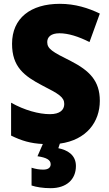

<svg xmlns="http://www.w3.org/2000/svg" viewBox="-20 -744 572 1004"><path d="M377 124C377 65 331 40 285 31L293 7C433 -12 502 -107 502 -217C502 -322 447 -375 350 -425C253 -473 227 -489 227 -524C227 -550 246 -570 291 -570C337 -570 391 -553 448 -524L502 -673C442 -702 373 -724 293 -724C140 -724 43 -649 43 -515C43 -395 105 -347 203 -296C290 -252 316 -235 316 -200C316 -169 293 -147 241 -147C183 -147 107 -168 38 -207V-35C93 -8 140 6 204 9L176 73C223 80 245 92 245 115C245 133 231 143 206 143C187 143 167 140 145 133V226C169 234 204 240 245 240C327 240 377 195 377 124Z"/></svg>

Font: Noto Sans Sinhala SemiCondensed Black
Style: Regular
Weight: 900
Width: 4
Designer: Jelle Bosma - Monotype Design Team
Foundry: Monotype Imaging Inc.
Version: Version 2.006